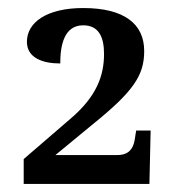

<svg xmlns="http://www.w3.org/2000/svg" viewBox="-20 -845 440 478"><path d="M39 -387H352L355 -520H319L315 -495C311 -475 301 -459 272 -459H118L209 -534C312 -617 339 -657 339 -718C339 -785 290 -825 187 -825C96 -825 47 -789 47 -741C47 -701 86 -687 130 -687C130 -733 140 -782 187 -782C225 -782 239 -754 239 -711C239 -657 221 -605 155 -549L39 -449Z"/></svg>

Font: Noto Serif Semi
Style: Regular
Weight: 600
Designer: Monotype Design Team
Foundry: Monotype Imaging Inc.
Version: Version 1.002